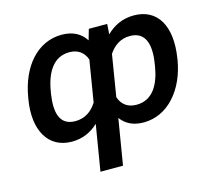

<svg xmlns="http://www.w3.org/2000/svg" viewBox="-107 -685 1140 1019"><g transform="rotate(-15 463.5 -175.0)"><path d="M323.5 203.1H447.4L489 -48.3C516 -11 556.8 9.9 614 9.9C745.7 9.9 845.9 -104.4 872.5 -265.3L873.9 -275.6C900.2 -443.2 839.5 -552.6 708.8 -552.6C648.1 -552.6 598 -529.8 557.2 -489L561.1 -545.5H460.2L443.2 -486.9C416.2 -528.8 373.6 -552.6 312.1 -552.6C180.4 -552.6 82.4 -442.8 55 -275.6L53.3 -265.6C26.6 -104.8 88.4 9.9 219.8 9.9C277.3 9.9 325.6 -11.4 365.1 -49ZM177.2 -265.6 179 -275.6C195.3 -376.8 239.7 -452.4 327.1 -452.4C376.4 -452.4 407 -427.2 420.8 -387.4L383.5 -160.5C355.8 -117.5 318.2 -90.6 265.3 -90.6C176.5 -90.6 161.9 -167.6 177.2 -265.6ZM507.1 -157.3 544.4 -385.3C571.7 -426.5 609.7 -452.4 660.5 -452.4C747.2 -452.4 766.7 -376.8 750 -275.6L748.6 -265.6C733 -167.6 691.1 -90.6 601.9 -90.6C550.8 -90.6 521 -116.5 507.1 -157.3Z"/></g></svg>

Font: Magic Ui Pro Semi Bold
Style: Italic
Weight: 600
Italic angle: -9.39999°
Designer: Stefan Endress, Andreas Faust
Version: Version 1.000;FEAKit 1.0